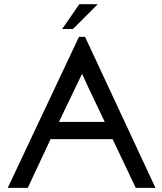

<svg xmlns="http://www.w3.org/2000/svg" viewBox="-20 -910 785 930"><path d="M364 -889.5H453.5L333.5 -769.5H281ZM114.5 0H17.5L362.5 -731.5H392L733 0H637.5L525.5 -236H225ZM487.5 -319.5Q458 -381.5 432.5 -434.5Q407 -487.5 377.5 -552.5L265.5 -319.5Z"/></svg>

Font: MM Phetkon
Style: Regular
Weight: 400
Designer: Khon Soe Zaw Thu
Version: Version 1.00 July 15, 2016, initial release